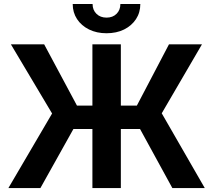

<svg xmlns="http://www.w3.org/2000/svg" viewBox="-20 -952 1079 972"><path d="M591.8 -727.5V0H447.8V-727.5ZM22.5 0 243.7 -377.4 35.2 -727.5H203.6L369.6 -417.5H672.9L835.4 -727.5H1002.4L798.8 -378.4L1016.6 0H852.5L689 -298.8H351.6L184.6 0ZM519 -783.7Q469.7 -783.7 430.9 -802.7Q392.1 -821.8 370.1 -855.2Q348.1 -888.7 348.1 -931.6H448.7Q448.7 -901.4 468.3 -882.1Q487.8 -862.8 519.5 -862.8Q550.8 -862.8 570.1 -882.1Q589.4 -901.4 589.4 -931.6H690.4Q690.4 -888.7 668.5 -855.2Q646.5 -821.8 608.2 -802.7Q569.8 -783.7 519 -783.7Z"/></svg>

Font: Inter Cardless Tabular Bold
Style: Bold
Weight: 700
Designer: Rasmus Andersson
Foundry: rsms
Version: Version 4.000;git-4fc901f